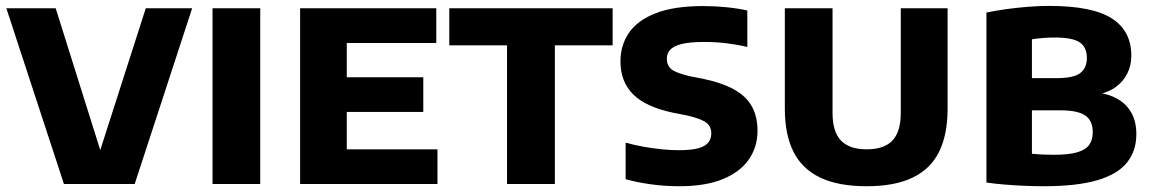

<svg xmlns="http://www.w3.org/2000/svg" viewBox="-20 -623 3894 650"><path d="M196.5 0 1.5 -595H168.5L337 -59H301.5L473.5 -595H630.5L436 0Z M699.5 0V-595H861V0Z M996 0V-595H1457V-477.5H1154V-117.5H1461V0ZM1091 -244V-361.5H1413V-244Z M1696.5 0V-469.5H1501V-595H2054V-469.5H1858.5V0Z M2280 7.5Q2231.5 7.5 2183.8 1Q2136 -5.5 2098 -16.5V-140Q2127 -132 2159 -126.2Q2191 -120.5 2221.8 -117.5Q2252.5 -114.5 2278.5 -114.5Q2320.5 -114.5 2344.5 -121.2Q2368.5 -128 2378.2 -140.8Q2388 -153.5 2388 -171.5Q2388 -186 2381.2 -197Q2374.5 -208 2355.8 -216.5Q2337 -225 2302 -233L2258 -241.5Q2166 -261 2123.2 -303.8Q2080.5 -346.5 2080.5 -415.5Q2080.5 -470 2109.5 -512.2Q2138.5 -554.5 2200.5 -578.5Q2262.5 -602.5 2361 -602.5Q2401 -602.5 2440 -598.5Q2479 -594.5 2510 -587.5V-464Q2476.5 -472 2439.5 -476.5Q2402.5 -481 2365 -481Q2314.5 -481 2286.8 -473.8Q2259 -466.5 2248.2 -453.8Q2237.5 -441 2237.5 -424Q2237.5 -402 2252.2 -389.2Q2267 -376.5 2315 -365L2359 -356.5Q2424 -343 2465 -320.2Q2506 -297.5 2525.2 -263Q2544.5 -228.5 2544.5 -180.5Q2544.5 -125.5 2515 -83Q2485.5 -40.5 2426.8 -16.5Q2368 7.5 2280 7.5Z M2914 7.5Q2818 7.5 2756.8 -21.8Q2695.5 -51 2666.2 -109.2Q2637 -167.5 2637 -254V-595H2798.5V-240.5Q2798.5 -177 2827 -147.2Q2855.5 -117.5 2914 -117.5Q2973 -117.5 3001.2 -147.2Q3029.5 -177 3029.5 -240.5V-595H3188V-254Q3188 -167.5 3159.2 -109.2Q3130.5 -51 3069.8 -21.8Q3009 7.5 2914 7.5Z M3512.5 7.5Q3482 7.5 3448 6Q3414 4.5 3380.5 1.8Q3347 -1 3319.5 -5V-580.5Q3350 -587 3386.2 -592Q3422.5 -597 3460 -600Q3497.5 -603 3531.5 -603Q3677.5 -603 3743.8 -560.8Q3810 -518.5 3810 -434.5Q3810 -401.5 3796.5 -374.5Q3783 -347.5 3758.5 -329.2Q3734 -311 3700.5 -304.5V-309Q3737.5 -303.5 3766 -286.5Q3794.5 -269.5 3810.8 -240.2Q3827 -211 3827 -168.5Q3827 -113 3796 -73.5Q3765 -34 3696 -13.2Q3627 7.5 3512.5 7.5ZM3547.5 -99Q3597.5 -99 3626.2 -107.2Q3655 -115.5 3667.2 -132.5Q3679.5 -149.5 3679.5 -175.5Q3679.5 -214.5 3654 -232Q3628.5 -249.5 3570 -249.5H3457.5V-358.5H3557.5Q3615 -358.5 3637.2 -375.8Q3659.5 -393 3659.5 -426.5Q3659.5 -463.5 3635 -479.8Q3610.5 -496 3551 -496Q3532 -496 3512.2 -494.5Q3492.5 -493 3473.5 -490V-102.5Q3494 -100.5 3511.5 -99.8Q3529 -99 3547.5 -99Z"/></svg>

Font: Encode Sans SC Condensed Thin
Style: Bold
Weight: 700
Version: Version 3.002